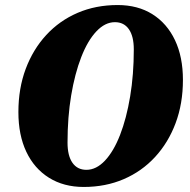

<svg xmlns="http://www.w3.org/2000/svg" viewBox="-20 -726 755 762"><path d="M312 16Q233 16 174.5 -20.5Q116 -57 84.5 -123.5Q53 -190 53 -281Q53 -375 82 -452.5Q111 -530 163.5 -587Q216 -644 288 -675Q360 -706 447 -706Q527 -706 585 -669.5Q643 -633 674.5 -566.5Q706 -500 706 -409Q706 -315 677 -237.5Q648 -160 595.5 -103Q543 -46 471 -15Q399 16 312 16ZM323 -52Q362 -52 396.5 -88.5Q431 -125 456.5 -190.5Q482 -256 496.5 -343Q511 -430 511 -530Q511 -582 491.5 -610Q472 -638 436 -638Q397 -638 362.5 -601.5Q328 -565 302.5 -499.5Q277 -434 262.5 -347.5Q248 -261 248 -160Q248 -108 267.5 -80Q287 -52 323 -52Z"/></svg>

Font: Platypi Light ExtraBold
Style: Italic
Weight: 800
Italic angle: -13°
Version: Version 1.200